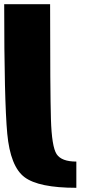

<svg xmlns="http://www.w3.org/2000/svg" viewBox="-20 -895 509 915"><path d="M218.8 -875Q218.8 -460.9 222.7 -328.1Q226.6 -195.3 250 -160.2Q273.4 -125 343.8 -125V0Q164.1 0 96.7 -50.8Q29.3 -101.6 14.6 -257.8Q0 -414.1 0 -875Z"/></svg>

Font: CraftyPE
Style: Regular
Weight: 400
Designer: Erek Butcher
Foundry: Haunted Coop
Version: Version 0.018;April 4, 2024;FontCreator 15.0.0.2962 64-bit